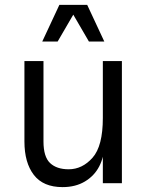

<svg xmlns="http://www.w3.org/2000/svg" viewBox="-20 -750 599 786"><path d="M80 -171V-500H158V-171Q158 -108 185 -82.5Q212 -57 261 -57Q317 -57 359 -104.5Q401 -152 401 -267L406 -151Q406 -107 386 -68.5Q366 -30 327.5 -7Q289 16 236 16Q157 16 118.5 -34Q80 -84 80 -171ZM401 -500H479V0H401ZM223 -730H337L407 -580H344L280 -690L216 -580H153Z"/></svg>

Font: Uncut Sans VF
Style: Regular
Weight: 400
Designer: Kasper Nordkvist
Foundry: Uncut Type
Version: Version 1.100;FEAKit 1.0